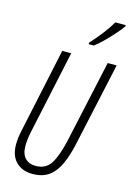

<svg xmlns="http://www.w3.org/2000/svg" viewBox="-141 -1019 752 1098"><g transform="rotate(15 235.5 -470.0)"><path d="M165 10Q105 10 68.5 -26Q32 -62 32 -129Q32 -168 43 -217L149 -714H202L95 -215Q86 -170 86 -135Q86 -87 109 -63Q132 -39 171 -39Q232 -39 261.5 -86.5Q291 -134 312 -229L418 -714H471L364 -224Q349 -153 325.5 -100Q302 -47 264 -18.5Q226 10 165 10ZM285 -799Q320 -837 351 -877.5Q382 -918 400 -950H462L461 -942Q447 -922 420.5 -892Q394 -862 365.5 -834Q337 -806 315 -790H285Z"/></g></svg>

Font: Noto Sans ExtraCondensed Light
Style: Italic
Weight: 300
Width: 2
Italic angle: -12°
Designer: Monotype Design Team
Foundry: Monotype Imaging Inc.
Version: Version 2.013; ttfautohint (v1.8.4.7-5d5b)